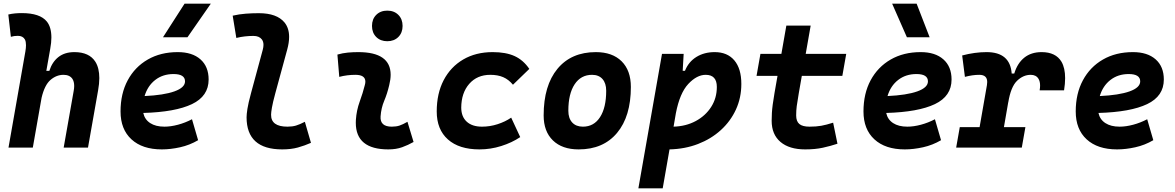

<svg xmlns="http://www.w3.org/2000/svg" viewBox="-20 -815 6485 1060"><path d="M331.5 0 386.7 -312.5Q389.6 -327.6 389.6 -340.3Q389.6 -364.3 379.9 -379.4Q364.7 -401.9 330.6 -401.9Q291.5 -401.9 258.8 -373.8Q226.1 -345.7 209.5 -274.9L161.1 0H26.9L120.1 -530.8Q123.5 -550.3 123.5 -565.4Q123.5 -585 117.7 -596.7Q106.4 -617.2 78.6 -617.2Q57.6 -617.2 40 -611.8L25.9 -734.9Q44.4 -739.3 63 -741Q81.5 -742.7 100.1 -742.7Q201.2 -742.7 238.8 -695.8Q263.7 -664.6 263.7 -607.9Q263.7 -580.1 257.3 -545.4L235.8 -423.8H252.4Q268.1 -473.1 302.7 -500.2Q337.4 -527.3 390.6 -527.3Q473.1 -527.3 506.8 -473.6Q528.3 -439 528.3 -383.8Q528.3 -353 521.5 -315.4L465.8 0Z M887.7 -115.7Q922.9 -115.7 962.9 -126.5Q1002.9 -137.2 1040 -156.7L1073.7 -41Q1027.3 -13.7 974.6 -2Q921.9 9.8 873.5 9.8Q766.1 9.8 705.8 -45.7Q645.5 -101.1 645.5 -199.7Q645.5 -298.3 685.1 -371.8Q724.6 -445.3 795.7 -486.3Q866.7 -527.3 961.4 -527.3Q1041.5 -527.3 1086.7 -487.3Q1131.8 -447.3 1131.8 -376Q1131.8 -284.2 1039.8 -240.2Q947.8 -196.3 771 -191.4Q778.8 -155.3 809.1 -135.5Q839.4 -115.7 887.7 -115.7ZM778.3 -284.7Q884.3 -289.6 942.9 -310.5Q1001.5 -331.5 1001.5 -365.7Q1001.5 -406.2 938 -406.2Q878.9 -406.2 836.9 -373.5Q794.9 -340.8 778.3 -284.7ZM879.9 -609.4 999 -794.9H1144L1015.1 -609.4Z M1538.1 9.8Q1341.3 9.8 1341.3 -167.5Q1341.3 -183.1 1345.9 -213.9Q1350.6 -244.6 1365.7 -300.3L1430.7 -540.5Q1434.6 -555.2 1434.6 -567.4Q1434.6 -585.4 1425.8 -597.2Q1411.1 -616.7 1378.9 -616.7Q1355.5 -616.7 1331.8 -614Q1308.1 -611.3 1284.7 -605.5L1264.6 -728.5Q1300.8 -736.8 1336.9 -739.5Q1373 -742.2 1409.2 -742.2Q1508.3 -742.2 1550.8 -690.9Q1576.2 -659.7 1576.2 -611.3Q1576.2 -579.6 1565.4 -540.5L1500 -300.3Q1485.8 -248 1481.2 -220.7Q1476.6 -193.4 1476.6 -182.1Q1475.6 -115.7 1566.9 -115.7Q1593.8 -115.7 1614.3 -121.8Q1634.8 -127.9 1663.1 -142.6L1696.8 -26.4Q1662.6 -11.2 1624.8 -0.7Q1586.9 9.8 1538.1 9.8Z M2229.5 -142.6 2263.2 -31.2Q2233.4 -14.2 2200.2 -2.2Q2167 9.8 2124 9.8Q1944.3 9.8 1944.3 -137.2Q1944.3 -145 1944.8 -153.3Q1948.2 -205.6 1965.8 -253.9Q1983.4 -302.2 1994.1 -345.2Q1997.1 -355.5 1997.1 -364.3Q1997.1 -401.9 1942.4 -401.9Q1896 -401.9 1853 -390.6L1842.8 -513.7Q1871.6 -522 1900.4 -524.7Q1929.2 -527.3 1958 -527.3Q2136.7 -527.3 2136.7 -402.3Q2136.7 -376.5 2128.9 -345.2Q2117.7 -297.4 2101.1 -258.3Q2084.5 -219.2 2081.1 -172.4Q2077.1 -115.7 2143.1 -115.7Q2167.5 -115.7 2185.8 -121.8Q2204.1 -127.9 2229.5 -142.6ZM2118.2 -587.4Q2080.6 -587.4 2057.1 -610.8Q2033.7 -634.3 2033.7 -671.9Q2033.7 -709.5 2057.1 -732.9Q2080.6 -756.3 2118.2 -756.3Q2155.8 -756.3 2179.2 -732.9Q2202.6 -709.5 2202.6 -671.9Q2202.6 -634.3 2179.2 -610.8Q2155.8 -587.4 2118.2 -587.4Z M2641.1 -115.7Q2685.1 -115.7 2727.3 -129.4Q2769.5 -143.1 2802.2 -165.5L2852.1 -58.1Q2806.2 -27.3 2747.3 -8.8Q2688.5 9.8 2627 9.8Q2514.6 9.8 2452.9 -45.2Q2391.1 -100.1 2391.1 -199.7Q2391.1 -298.8 2429.4 -372.3Q2467.8 -445.8 2537.4 -486.6Q2606.9 -527.3 2700.2 -527.3Q2772.9 -527.3 2821 -505.4Q2869.1 -483.4 2902.3 -434.6L2812 -347.2Q2788.1 -376 2758.3 -388.9Q2728.5 -401.9 2686.5 -401.9Q2614.3 -401.9 2570.6 -352.1Q2526.9 -302.2 2526.4 -220.2Q2526.9 -170.4 2556.9 -143.1Q2586.9 -115.7 2641.1 -115.7Z M3174.8 9.8Q3083.5 9.8 3032.5 -39.8Q2981.4 -89.4 2981.4 -177.7Q2981.4 -342.8 3057.6 -435.1Q3133.8 -527.3 3269.5 -527.3Q3360.8 -527.3 3411.9 -476.6Q3462.9 -425.8 3462.9 -335Q3462.9 -172.4 3386.7 -81.3Q3310.5 9.8 3174.8 9.8ZM3198.2 -115.7Q3258.8 -115.7 3292.7 -168.2Q3326.7 -220.7 3326.7 -314Q3326.7 -355.5 3306.2 -378.7Q3285.6 -401.9 3248.5 -401.9Q3187 -401.9 3152.3 -349.4Q3117.7 -296.9 3117.7 -203.6Q3117.7 -162.1 3138.9 -138.9Q3160.2 -115.7 3198.2 -115.7Z M3638.7 224.6H3504.4L3634.8 -517.6H3754.4L3749 -424.3H3761.7Q3781.2 -473.6 3824.5 -500.5Q3867.7 -527.3 3925.8 -527.3Q3995.6 -527.3 4034.2 -481.7Q4072.8 -436 4072.8 -351.6Q4072.8 -275.4 4043 -210.4Q4013.2 -145.5 3959.5 -96.7Q3905.8 -47.9 3833.5 -20Q3761.2 7.8 3676.3 9.8ZM3698.7 -115.7Q3767.1 -117.7 3821 -146.7Q3875 -175.8 3906.2 -224.6Q3937.5 -273.4 3937.5 -335Q3937.5 -401.9 3876 -401.9Q3827.1 -401.9 3780 -351.6Q3732.9 -301.3 3711.4 -189.9Z M4425.3 9.8Q4337.4 9.8 4288.8 -31.5Q4240.2 -72.8 4240.2 -148.4Q4240.2 -170.9 4241.5 -191.7Q4242.7 -212.4 4246.1 -238Q4249.5 -263.7 4255.9 -301.3L4272.5 -396H4156.7L4178.2 -517.6H4293.9L4321.3 -673.8H4455.6L4428.2 -517.6H4651.9L4630.4 -396H4406.7L4390.1 -301.3Q4381.8 -253.9 4378.7 -229.5Q4375.5 -205.1 4375.5 -177.7Q4375.5 -145 4393.1 -130.4Q4410.6 -115.7 4449.2 -115.7Q4485.8 -115.7 4513.7 -120.6Q4541.5 -125.5 4579.6 -137.7L4603.5 -21.5Q4565.4 -8.8 4522.9 0.5Q4480.5 9.8 4425.3 9.8Z M4989.3 -115.7Q5024.4 -115.7 5064.5 -126.5Q5104.5 -137.2 5141.6 -156.7L5175.3 -41Q5128.9 -13.7 5076.2 -2Q5023.4 9.8 4975.1 9.8Q4867.7 9.8 4807.4 -45.7Q4747.1 -101.1 4747.1 -199.7Q4747.1 -298.3 4786.6 -371.8Q4826.2 -445.3 4897.2 -486.3Q4968.3 -527.3 5063 -527.3Q5143.1 -527.3 5188.2 -487.3Q5233.4 -447.3 5233.4 -376Q5233.4 -284.2 5141.4 -240.2Q5049.3 -196.3 4872.6 -191.4Q4880.4 -155.3 4910.6 -135.5Q4940.9 -115.7 4989.3 -115.7ZM4879.9 -284.7Q4985.8 -289.6 5044.4 -310.5Q5103 -331.5 5103 -365.7Q5103 -406.2 5039.6 -406.2Q4980.5 -406.2 4938.5 -373.5Q4896.5 -340.8 4879.9 -284.7ZM4986.8 -609.4 4905.3 -794.9H5040.5L5112.3 -609.4Z M5258.8 0 5278.8 -113.3H5388.2L5428.7 -345.2Q5430.2 -354.5 5430.2 -362.3Q5430.2 -401.9 5386.7 -401.9Q5349.6 -401.9 5307.1 -390.6L5292 -508.8Q5361.8 -527.3 5426.8 -527.3Q5556.6 -527.3 5565.4 -409.2H5579.6Q5596.7 -465.8 5634.8 -496.6Q5672.9 -527.3 5730.5 -527.3Q5808.6 -527.3 5840.3 -474.1Q5860.4 -439.5 5860.4 -383.8Q5860.4 -353 5854.5 -316.4H5719.7Q5722.2 -330.6 5722.2 -342.3Q5722.2 -365.2 5713.4 -379.9Q5700.2 -401.9 5670.4 -401.9Q5628.9 -401.9 5594.7 -368.7Q5560.5 -335.4 5546.4 -249.5V-251L5522.5 -113.3H5641.1L5621.1 0Z M6161.1 -115.7Q6196.3 -115.7 6236.3 -126.5Q6276.4 -137.2 6313.5 -156.7L6347.2 -41Q6300.8 -13.7 6248 -2Q6195.3 9.8 6147 9.8Q6039.6 9.8 5979.2 -45.7Q5918.9 -101.1 5918.9 -199.7Q5918.9 -298.3 5958.5 -371.8Q5998 -445.3 6069.1 -486.3Q6140.1 -527.3 6234.9 -527.3Q6314.9 -527.3 6360.1 -487.3Q6405.3 -447.3 6405.3 -376Q6405.3 -284.2 6313.2 -240.2Q6221.2 -196.3 6044.4 -191.4Q6052.2 -155.3 6082.5 -135.5Q6112.8 -115.7 6161.1 -115.7ZM6051.8 -284.7Q6157.7 -289.6 6216.3 -310.5Q6274.9 -331.5 6274.9 -365.7Q6274.9 -406.2 6211.4 -406.2Q6152.3 -406.2 6110.4 -373.5Q6068.4 -340.8 6051.8 -284.7Z"/></svg>

Font: CaskaydiaCove NFP
Style: Bold Italic
Weight: 700
Italic angle: -10°
Designer: Aaron Bell
Foundry: Saja Typeworks
Version: Version 2111.001; VTT 6.35;Nerd Fonts 3.1.1